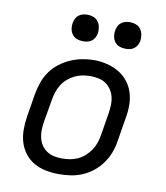

<svg xmlns="http://www.w3.org/2000/svg" viewBox="-84 -813 768 890"><g transform="rotate(10 300.0 -367.5)"><path d="M253 8Q222 8 191.5 2Q161 -4 135.5 -18.5Q110 -33 92 -56.5Q74 -80 65.5 -108Q57 -136 57 -167.5Q57 -199 62 -230L80 -340Q85 -367 94.5 -394.5Q104 -422 121 -446Q138 -470 162 -488.5Q186 -507 212.5 -518.5Q239 -530 267 -535.5Q295 -541 323 -541Q354 -541 384 -533.5Q414 -526 439 -511.5Q464 -497 482.5 -474Q501 -451 510 -422.5Q519 -394 519 -362.5Q519 -331 513 -300L495 -190Q491 -163 481 -136Q471 -109 454 -85Q437 -61 413.5 -42Q390 -23 363 -11.5Q336 0 308 4Q280 8 253 8ZM254 -66Q273 -66 291.5 -69Q310 -72 328 -80Q346 -88 361 -101.5Q376 -115 387 -131Q398 -147 404.5 -165.5Q411 -184 414 -202L432 -312Q435 -332 435.5 -351Q436 -370 431.5 -388Q427 -406 416.5 -421.5Q406 -437 391 -447Q376 -457 357 -461Q338 -465 319 -465Q300 -465 281.5 -461.5Q263 -458 245.5 -449.5Q228 -441 213 -428Q198 -415 187.5 -398.5Q177 -382 171 -364Q165 -346 162 -328L143 -218Q140 -199 139.5 -179.5Q139 -160 143.5 -142Q148 -124 158 -109Q168 -94 183 -84Q198 -74 216.5 -70Q235 -66 254 -66ZM456 -618Q441 -618 427.5 -623Q414 -628 405.5 -639.5Q397 -651 394.5 -665.5Q392 -680 395 -695Q397 -705 402 -715Q407 -725 416 -731.5Q425 -738 435.5 -740.5Q446 -743 456 -743Q471 -743 485 -737.5Q499 -732 507 -720.5Q515 -709 517.5 -694.5Q520 -680 518 -665Q516 -655 510.5 -645Q505 -635 496 -628.5Q487 -622 476.5 -620Q466 -618 456 -618ZM256 -618Q241 -618 227.5 -623Q214 -628 205.5 -639.5Q197 -651 194.5 -665.5Q192 -680 195 -695Q197 -705 202 -715Q207 -725 216 -731.5Q225 -738 235.5 -740.5Q246 -743 256 -743Q271 -743 285 -737.5Q299 -732 307 -720.5Q315 -709 317.5 -694.5Q320 -680 318 -665Q316 -655 310.5 -645Q305 -635 296 -628.5Q287 -622 276.5 -620Q266 -618 256 -618Z"/></g></svg>

Font: Iosevka Curly Extended
Style: Italic
Weight: 400
Width: 7
Italic angle: -9°
Monospace: yes
Designer: Belleve Invis
Foundry: Belleve Invis
Version: Version 11.1.0; ttfautohint (v1.8.3)